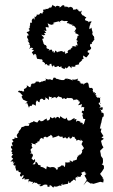

<svg xmlns="http://www.w3.org/2000/svg" viewBox="-20 -810 501 848"><path d="M250 -717C250 -724 256 -717 269 -716C257 -716 277 -720 280 -715C269 -705 278 -711 290 -702C276 -705 287 -713 284 -707C302 -695 297 -705 299 -704C309 -704 294 -705 299 -697C309 -699 316 -685 319 -678C322 -687 318 -689 308 -669C315 -669 319 -675 312 -665C315 -659 315 -666 330 -654C317 -649 330 -660 320 -645C327 -651 316 -635 317 -631C323 -636 319 -633 324 -624C315 -631 320 -625 323 -609C317 -610 308 -615 318 -606C306 -600 305 -615 296 -600C301 -604 309 -608 305 -605C292 -594 290 -595 292 -590C289 -594 274 -586 280 -577C283 -576 270 -576 267 -571C270 -588 263 -585 264 -579C266 -575 256 -587 247 -584C237 -580 236 -584 230 -576C235 -576 229 -587 223 -586C221 -584 227 -579 217 -577C219 -592 213 -578 211 -583C210 -600 198 -584 194 -588C198 -591 204 -591 187 -596C181 -605 192 -599 183 -608C181 -609 191 -611 177 -611C177 -615 168 -620 172 -621C166 -635 171 -628 166 -638C178 -641 176 -642 163 -656C167 -659 168 -650 182 -657C180 -654 167 -667 184 -664C176 -674 181 -671 172 -676C191 -670 185 -674 181 -689C191 -693 188 -687 195 -689C196 -695 189 -707 191 -707C200 -700 212 -701 205 -700C220 -703 224 -707 215 -706C212 -710 220 -711 236 -715C236 -715 237 -719 247 -710C239 -727 238 -721 243 -717ZM250 -512C251 -517 250 -507 269 -505C261 -509 271 -516 274 -507C269 -507 275 -507 281 -514C286 -520 282 -523 296 -508C296 -524 294 -512 312 -516C315 -519 314 -525 305 -532C310 -518 319 -524 330 -526C330 -527 326 -525 331 -534C331 -534 339 -539 344 -546C333 -544 351 -553 350 -548C353 -546 347 -547 347 -565C364 -555 353 -558 364 -557C360 -556 369 -564 371 -569C373 -565 377 -585 370 -576C363 -581 370 -592 373 -587C384 -594 386 -599 377 -606C377 -606 374 -603 382 -599C375 -604 377 -622 385 -615C388 -621 382 -628 383 -622C392 -622 395 -639 398 -635C395 -645 390 -641 399 -642C390 -644 399 -655 393 -650C380 -669 393 -659 388 -665C392 -665 386 -672 384 -688C389 -688 392 -693 375 -681C373 -696 381 -704 379 -702C379 -709 376 -699 385 -715C381 -714 375 -720 370 -707C377 -718 360 -717 356 -721C357 -723 352 -725 360 -731C363 -738 362 -728 350 -741C342 -740 342 -749 337 -752C342 -747 335 -743 341 -763C328 -757 338 -765 339 -753C335 -766 327 -753 325 -768C323 -770 324 -759 320 -772C315 -765 308 -770 304 -766C302 -784 286 -778 291 -777C292 -786 295 -778 281 -777C277 -781 280 -780 265 -781C272 -774 265 -775 263 -787C248 -786 259 -786 242 -775C244 -782 247 -777 247 -778C242 -784 226 -789 226 -777C225 -785 219 -780 211 -790C214 -787 208 -784 208 -779C211 -782 198 -768 203 -780C192 -769 189 -770 180 -771C192 -761 183 -766 186 -769C169 -766 170 -771 171 -761C177 -760 163 -754 169 -750C156 -750 162 -760 150 -740C156 -753 159 -742 140 -746C151 -751 134 -732 138 -734C132 -741 131 -736 135 -722C128 -728 137 -731 123 -727C127 -727 117 -724 121 -713C119 -704 115 -713 113 -709V-698C106 -690 120 -694 103 -678C112 -687 100 -690 111 -677C107 -668 108 -673 98 -668C96 -665 111 -659 104 -651C102 -655 101 -658 99 -642C100 -648 100 -643 108 -628C100 -639 101 -621 110 -627C99 -626 116 -619 109 -611C100 -615 116 -616 112 -605C118 -606 107 -596 111 -594C114 -598 115 -602 127 -597C113 -585 121 -594 130 -588C117 -573 118 -585 130 -565C132 -574 135 -575 142 -564C132 -564 140 -563 142 -560C142 -553 138 -553 142 -560C144 -540 146 -555 147 -550C154 -549 169 -546 162 -549C174 -545 165 -531 166 -539C177 -534 182 -530 177 -523C190 -535 186 -517 196 -521C196 -521 203 -526 197 -518C200 -529 198 -528 208 -528C204 -524 215 -513 209 -512C214 -523 222 -523 220 -516C229 -510 233 -520 239 -518C241 -516 240 -510 252 -518ZM68 -401 80 -388 75 -383 82 -370 102 -361 91 -352 100 -355 108 -334 110 -339C113 -347 123 -339 120 -342C120 -349 125 -353 138 -343C139 -363 140 -358 129 -365C142 -353 136 -356 142 -365C144 -372 148 -356 155 -359C154 -374 165 -378 172 -370C166 -365 161 -369 181 -369C173 -375 187 -369 178 -380C178 -380 189 -377 196 -368V-385C202 -376 217 -389 205 -375C225 -382 224 -385 228 -375C226 -377 238 -383 240 -386C239 -379 247 -386 257 -375C258 -378 249 -389 255 -373C271 -381 264 -371 272 -373C287 -388 272 -377 280 -377C289 -376 299 -380 304 -370C304 -366 307 -365 313 -375C307 -375 304 -378 311 -369C326 -376 327 -360 327 -360C329 -357 326 -368 327 -369C337 -351 332 -359 325 -345C342 -348 346 -355 341 -348C342 -337 334 -336 343 -338C333 -327 337 -343 353 -335C347 -325 355 -315 344 -322C338 -309 339 -319 353 -300C347 -315 340 -292 343 -305L348 -285L357 -284L350 -261C342 -259 335 -267 352 -259C343 -262 340 -277 341 -267C326 -270 341 -271 335 -272C318 -283 315 -271 321 -266C321 -272 313 -269 318 -284C307 -286 311 -272 309 -289C294 -283 296 -276 280 -278C285 -274 274 -281 276 -290C273 -286 276 -294 276 -294C271 -280 264 -283 246 -297C244 -292 246 -281 239 -292C226 -298 233 -287 223 -288C233 -285 216 -286 226 -293C203 -288 218 -283 202 -294C201 -295 204 -276 187 -278C187 -285 185 -294 180 -277C188 -283 179 -288 179 -281C177 -287 174 -272 159 -275C155 -271 159 -276 159 -276C153 -283 151 -278 145 -269C133 -271 133 -275 129 -274C123 -277 125 -261 128 -270C118 -274 114 -264 103 -263C109 -267 114 -271 107 -254H90C92 -246 92 -255 90 -254C82 -246 74 -254 72 -240C72 -240 79 -244 76 -247C74 -241 61 -230 60 -225C61 -234 67 -233 62 -222C68 -230 50 -215 61 -224C58 -216 49 -216 58 -202C55 -199 43 -201 50 -203C50 -203 53 -194 44 -205C49 -194 36 -197 33 -193C46 -180 34 -183 32 -179C32 -176 37 -163 37 -163C24 -173 36 -161 31 -166C22 -157 38 -150 34 -150C24 -136 38 -135 37 -143C31 -125 28 -136 38 -127C34 -124 24 -116 38 -110C35 -103 30 -102 26 -95C40 -102 44 -93 30 -85C44 -95 43 -92 45 -91C31 -86 46 -72 48 -82V-66C51 -72 48 -60 54 -55C63 -67 48 -53 65 -56C54 -42 55 -57 73 -47C64 -34 70 -33 71 -31C81 -27 75 -40 85 -35C81 -20 73 -22 81 -18C79 -19 95 -30 87 -19C90 -15 93 -19 110 -19C101 -15 110 -3 106 -1C108 -18 116 -5 120 -7C127 -6 129 -10 121 3C137 -10 131 -3 138 -2C142 -7 147 10 159 3C160 15 149 3 156 12C161 14 168 11 175 5C173 9 176 2 190 7C184 18 201 17 204 9C201 18 194 9 202 8C210 10 209 17 217 18C218 7 220 19 237 12C239 12 241 6 252 12C252 10 247 7 256 0C253 12 258 4 278 2C278 6 281 0 283 -9C289 -13 282 -1 284 -3C294 -1 290 -5 298 -11C305 -11 300 -24 316 -11C314 -15 308 -32 325 -26C312 -35 331 -28 328 -29H333C342 -30 337 -45 332 -37C347 -34 343 -45 337 -46C346 -50 356 -57 357 -47C357 -45 362 -44 348 -49L362 -42L353 -35L362 -19L363 -15L348 9L364 -10L384 3L381 -1L393 2L423 -7L436 -4L438 -17L431 -22L437 -21L422 -42L430 -52L439 -66V-78L429 -85L434 -88L435 -99L434 -110L426 -121L425 -130L422 -144L437 -159L431 -169L426 -188L439 -197L428 -203L437 -209L425 -228L428 -242H421L426 -265L427 -266L430 -282L433 -293L438 -296C438 -307 440 -310 431 -313C425 -305 435 -309 422 -329C433 -318 433 -327 434 -334C437 -328 436 -343 417 -332C431 -344 419 -344 416 -353C415 -363 430 -352 422 -351C421 -374 426 -375 414 -380C410 -372 422 -370 424 -380C417 -375 406 -377 403 -390C406 -391 417 -387 402 -389C399 -391 411 -406 395 -396C402 -401 396 -409 390 -399C394 -411 390 -405 389 -410C395 -417 383 -426 379 -420C387 -424 386 -422 377 -421C369 -422 381 -439 373 -424C370 -441 373 -437 368 -444C365 -446 363 -448 347 -436C348 -448 355 -435 353 -441C339 -439 330 -443 337 -443C332 -452 321 -444 335 -451C314 -456 323 -454 325 -463C312 -456 303 -458 297 -460C303 -460 296 -467 301 -452C300 -458 284 -461 276 -463C284 -466 275 -452 278 -464C260 -459 274 -456 269 -464C264 -455 261 -454 240 -459C243 -460 233 -460 230 -463C234 -463 227 -458 226 -466C212 -470 218 -464 211 -456C197 -460 197 -465 202 -459C204 -464 196 -453 180 -464C191 -450 173 -466 184 -447C184 -447 179 -461 165 -447C173 -460 162 -446 157 -447C154 -442 148 -457 143 -447C147 -439 145 -452 138 -450C140 -443 140 -452 127 -437C135 -442 125 -443 116 -438C124 -433 114 -437 115 -425C103 -425 108 -432 97 -432C97 -432 102 -425 99 -427C96 -424 95 -422 97 -422C82 -416 85 -415 87 -407C79 -405 75 -407 84 -402C73 -414 79 -405 64 -410L59 -404ZM118 -136C121 -130 119 -133 116 -143C113 -156 118 -146 123 -161C131 -159 119 -155 120 -168C124 -175 118 -173 119 -179C128 -173 126 -175 139 -172C130 -179 146 -188 128 -175C149 -178 150 -186 140 -183C153 -186 159 -187 153 -188C160 -198 154 -191 156 -196C170 -204 161 -202 172 -195C171 -196 175 -212 172 -203C184 -210 180 -204 188 -203C203 -215 202 -207 203 -215C203 -215 215 -210 212 -201C226 -207 216 -201 235 -209C236 -214 244 -208 243 -207C253 -204 256 -206 254 -215C253 -203 256 -211 258 -199C275 -205 264 -206 276 -197C288 -211 286 -206 286 -206C286 -196 294 -194 301 -208C302 -202 312 -207 309 -206C312 -189 315 -205 318 -188C323 -191 325 -196 336 -188C340 -203 343 -186 338 -201C333 -189 337 -183 335 -198C343 -183 344 -187 346 -189V-187L340 -173L351 -156L341 -144C354 -139 347 -138 344 -146C341 -132 339 -130 350 -130C339 -145 348 -136 329 -122C338 -133 335 -129 328 -125C337 -131 321 -121 324 -115C328 -113 316 -118 326 -124C319 -114 321 -117 319 -105C306 -100 305 -100 304 -102C302 -90 297 -98 288 -102C289 -86 287 -100 293 -94C275 -93 286 -91 268 -93C269 -89 269 -73 263 -72C262 -81 260 -79 250 -79C249 -73 237 -73 228 -65C239 -72 238 -62 230 -60C227 -65 223 -76 202 -71C204 -71 197 -67 203 -68C199 -74 186 -74 193 -72C184 -80 188 -75 184 -62C177 -68 165 -75 160 -72C157 -87 161 -78 161 -78C145 -86 142 -79 146 -80C153 -75 146 -95 137 -96C136 -81 135 -85 124 -84C139 -100 135 -98 134 -108C128 -103 134 -105 127 -102C114 -119 118 -106 117 -108C127 -121 128 -126 121 -132C108 -133 112 -128 125 -146Z"/></svg>

Font: Charger Distortion
Style: 1
Weight: 400
Designer: Jasper
Foundry: Cannot Into Space Fonts
Version: Version 0.98